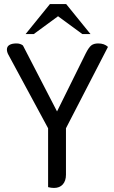

<svg xmlns="http://www.w3.org/2000/svg" viewBox="-20 -920 564 946"><path d="M217 2V-288L21 -651Q14 -664 14 -676Q14 -691 26.5 -698.5Q39 -706 61 -706Q80 -706 93 -696L261 -371L402 -656Q417 -686 429.5 -696Q442 -706 464 -706Q494 -706 512 -689L305 -288V-59Q305 -29 289.5 -11.5Q274 6 246 6Q232 6 217 2ZM226 -900H306L426 -752H386L266 -840L146 -752H106Z"/></svg>

Font: Thasadith
Style: Bold
Weight: 700
Designer: Cadson Demak Co.,Ltd.
Foundry: Cadson Demak Co.,Ltd.
Version: Version 1.000; ttfautohint (v1.6)